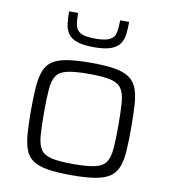

<svg xmlns="http://www.w3.org/2000/svg" viewBox="-83 -805 785 885"><g transform="rotate(10 309.5 -363.0)"><path d="M310 8Q243 8 199.5 1Q156 -6 130.5 -23Q105 -40 93.5 -70Q82 -100 78.5 -145.5Q75 -191 75 -254Q75 -318 78.5 -363.5Q82 -409 93.5 -439.5Q105 -470 130.5 -487Q156 -504 199.5 -511Q243 -518 310 -518Q377 -518 420 -511Q463 -504 488.5 -487Q514 -470 526 -439.5Q538 -409 541 -363.5Q544 -318 544 -254Q544 -191 541 -145.5Q538 -100 526 -70Q514 -40 488.5 -23Q463 -6 420 1Q377 8 310 8ZM310 -44Q375 -44 410.5 -52Q446 -60 461.5 -82Q477 -104 480.5 -145.5Q484 -187 484 -254Q484 -322 480.5 -364Q477 -406 461.5 -428Q446 -450 410.5 -458Q375 -466 310 -466Q245 -466 209 -458Q173 -450 158 -428Q143 -406 139.5 -364Q136 -322 136 -254Q136 -187 139.5 -145.5Q143 -104 158 -82Q173 -60 209 -52Q245 -44 310 -44ZM309 -591Q258 -591 229.5 -601.5Q201 -612 188 -631.5Q175 -651 172 -677Q169 -703 169 -734H211Q211 -701 215.5 -677.5Q220 -654 240.5 -642.5Q261 -631 309 -631Q357 -631 378 -642.5Q399 -654 403.5 -677.5Q408 -701 408 -734H450Q450 -703 447 -677Q444 -651 431 -631.5Q418 -612 389 -601.5Q360 -591 309 -591Z"/></g></svg>

Font: Saira SemiExpanded Light
Style: Regular
Weight: 300
Width: 6
Designer: Hector Gatti with collaboration of the Omnibus-Type team
Foundry: Omnibus-Type
Version: Version 1.101